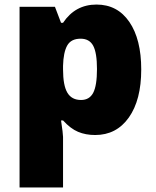

<svg xmlns="http://www.w3.org/2000/svg" viewBox="-20 -583 683 843"><path d="M397.9 9.8Q356 9.8 322.8 -4.2Q289.6 -18.1 256.8 -54.2H248Q256.8 3.9 256.8 18.1V240.2H65.9V-553.2H221.2L248 -482.9H256.8Q310.1 -563 403.8 -563Q495.6 -563 547.9 -486.8Q600.1 -410.6 600.1 -277.8Q600.1 -144 545.7 -67.1Q491.2 9.8 397.9 9.8ZM334 -413.1Q292 -413.1 275.1 -383.1Q258.3 -353 256.8 -293.9V-278.8Q256.8 -207.5 275.9 -175.8Q294.9 -144 335.9 -144Q372.6 -144 389.2 -175.5Q405.8 -207 405.8 -279.8Q405.8 -351.1 389.2 -382.1Q372.6 -413.1 334 -413.1Z"/></svg>

Font: OpenSansExtrabold
Style: Regular
Weight: 800
Foundry: Ascender Corporation
Version: Version 1.10